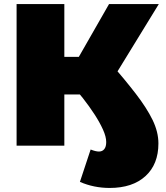

<svg xmlns="http://www.w3.org/2000/svg" viewBox="-20 -720 819 949"><path d="M62 0V-700H298V0ZM230 -253V-439H506V-253ZM535 -325 317 -347 519 -700H765ZM522 209Q444 209 375 179L428 19Q453 29 469 29Q486 29 495.5 17Q505 5 505 -18Q505 -44 489 -79.5Q473 -115 447 -155Q421 -195 390 -234.5Q359 -274 328 -307L518 -418Q596 -328 650.5 -257.5Q705 -187 734 -127.5Q763 -68 763 -11Q763 92 699 150.5Q635 209 522 209Z"/></svg>

Font: MOST Montserrat Black
Style: Regular
Weight: 900
Designer: Julieta Ulanovsky
Foundry: Julieta Ulanovsky
Version: Version 8.000;March 11, 2024;FontCreator 15.0.0.2926 64-bit